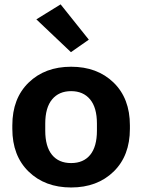

<svg xmlns="http://www.w3.org/2000/svg" viewBox="-20 -831 642 866"><path d="M35.6 -250V-265.6Q35.6 -387.2 109.3 -458.6Q182.9 -530 300.8 -530Q418.7 -530 492.3 -458.6Q565.9 -387.2 565.9 -265.6V-250Q565.9 -128.4 492.3 -56.9Q418.7 14.6 300.8 14.6Q182.9 14.6 109.3 -56.9Q35.6 -128.4 35.6 -250ZM184.1 -273.7V-241.9Q184.1 -169.9 214.5 -132.7Q244.9 -95.5 300.8 -95.5Q356.7 -95.5 387 -132.7Q417.2 -169.9 417.2 -241.9V-273.7Q417.2 -345.5 386.4 -382.7Q355.5 -419.9 300.8 -419.9Q245.8 -419.9 215 -382.7Q184.1 -345.5 184.1 -273.7ZM300 -595.7 144 -743.7 253.4 -811.3 380.6 -652.1Z"/></svg>

Font: RobotoFlex
Style: Regular
Weight: 400
Designer: Berlow after Robertson
Foundry: Google
Version: Version 2.136